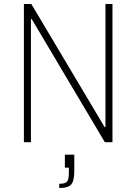

<svg xmlns="http://www.w3.org/2000/svg" viewBox="-20 -708 679 956"><path d="M99 0V-688H136L501 -75H505V-688H540V0H502L138 -613H134V0ZM323 144V127H303V62H350V137Q350 174 344 193Q338 212 322 220Q306 228 275 228V207Q297 207 307 201.5Q317 196 320 183.5Q323 171 323 144Z"/></svg>

Font: Saira Semi Condensed Thin
Style: Regular
Weight: 100
Width: 4
Designer: Hector Gatti with collaboration of the Omnibus-Type team
Foundry: Omnibus-Type
Version: Version 1.001; ttfautohint (v1.8)